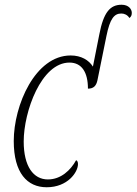

<svg xmlns="http://www.w3.org/2000/svg" viewBox="-20 -780 576 810"><path d="M177 10C265 10 309 -53 309 -88C309 -96 306 -103 301 -104C278 -62 237 -23 182 -23C121 -23 80 -78 80 -183C80 -309 154 -516 273 -516C325 -516 351 -475 351 -406C375 -406 386 -418 391 -441L429 -628C444 -702 462 -723 492 -723C505 -723 518 -717 526 -704C534 -710 536 -717 536 -726C536 -741 523 -760 493 -760C445 -760 417 -729 399 -635L372 -499C355 -526 323 -546 278 -546C129 -546 38 -337 38 -185C38 -50 95 10 177 10Z"/></svg>

Font: Noto Serif Condensed ExtraLight
Style: Italic
Weight: 200
Width: 3
Italic angle: -12°
Designer: Monotype Design Team
Foundry: Monotype Imaging Inc.
Version: Version 2.013